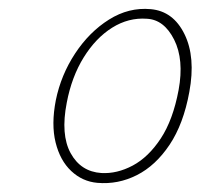

<svg xmlns="http://www.w3.org/2000/svg" viewBox="-20 -731 449 430"><path d="M317.5 -710.5Q368 -706 393.2 -654.5Q418.5 -603 404 -525Q391 -453.5 359.8 -406.8Q328.5 -360 286.5 -338.8Q244.5 -317.5 198 -321.5Q164.5 -324.5 139.5 -348Q114.5 -371.5 104.5 -412Q94.5 -452.5 105 -506.5Q116.5 -563 148.2 -611.2Q180 -659.5 224.2 -687.2Q268.5 -715 317.5 -710.5ZM207 -343.5Q242 -341.5 277.2 -360.2Q312.5 -379 340 -420.8Q367.5 -462.5 380 -529.5Q392.5 -597.5 370 -642.2Q347.5 -687 309 -689Q268 -692 231.2 -669Q194.5 -646 167.5 -602.5Q140.5 -559 129.5 -501Q115.5 -429.5 138.2 -388Q161 -346.5 207 -343.5Z"/></svg>

Font: Fraunces144ptSuperSoftThinItalic
Style: Italic
Weight: 100
Italic angle: -16°
Version: Version 1.000;[0bf87f6ff]